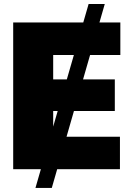

<svg xmlns="http://www.w3.org/2000/svg" viewBox="-20 -839 656 952"><path d="M155.8 92.8 419.4 -819.3H499.5L236.8 92.8ZM45.4 0V-727.5H576.7V-566.4H243.7V-445.3H549.3V-288.6H243.7V-161.1H574.7V0Z"/></svg>

Font: Inter 17pt Black
Style: Regular
Weight: 900
Version: Version 4.001;git-66647c0bb